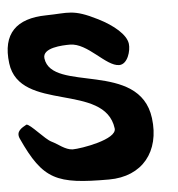

<svg xmlns="http://www.w3.org/2000/svg" viewBox="-65 -854 836 903"><g transform="rotate(-5 353.0 -402.5)"><path d="M508 -535C547.8 -535 565.9 -598 561.7 -631C556.2 -674.3 500.1 -722 428.5 -758C311.9 -817 291.5 -799.5 185.4 -798C46.3 -796 -25 -730.5 -6.8 -588C23.3 -352.8 432.5 -460.5 460.7 -240C467.4 -187.7 295.8 -159 255.1 -159C220 -160.5 190.2 -189.2 159.3 -204C129 -218.6 67.2 -294 48.8 -294C26.5 -281.5 -4.3 -266.5 11.9 -231C104.2 -28.8 165.6 -3 413.1 -3C571.5 -3 659.8 -114.5 639.5 -273C604.1 -549.5 181.3 -431.1 160.1 -597C153.6 -647.9 249.9 -651 285.2 -651C369.2 -651 445.6 -535 508 -535Z"/></g></svg>

Font: Rocketfuel
Style: Regular
Weight: 400
Designer: Mew Too
Foundry: Cannot Into Space Fonts.
Version: Version 0.27